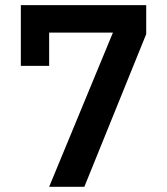

<svg xmlns="http://www.w3.org/2000/svg" viewBox="-20 -718 640 738"><path d="M168.9 0 414.1 -592.8H168.9V-464.8H60.1V-698.2H542V-586.9L304.2 0Z"/></svg>

Font: Anuphan SemiBold
Style: Bold
Weight: 600
Designer: Mike Abbink, Paul van der Laan, Pieter van Rosmalen, Mint Tantisuwanna
Foundry: Bold Monday; Cadson Demak
Version: Version 3.002;hotconv 1.0.109;makeotfexe 2.5.65596